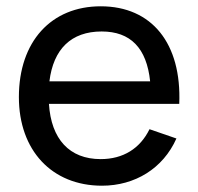

<svg xmlns="http://www.w3.org/2000/svg" viewBox="-20 -575 630 610"><path d="M549.5 -245C557.5 -437 462.5 -555 300 -555C143 -555 40 -443.5 40 -266.5C40 -97.5 144.5 15 304 15C408.5 15 498 -39.5 540.5 -135L455 -164.5C425 -103 371 -69.5 300 -69.5C200.5 -69.5 142.5 -133 135.5 -245ZM303 -475C394.5 -475 446 -422.5 457 -316.5H137C149.5 -419 206 -475 303 -475Z"/></svg>

Font: Hauora Medium
Style: Regular
Weight: 500
Designer: Wayne Shih
Foundry: WCYS
Version: Version 1.001;hotconv 1.0.109;makeotfexe 2.5.65596